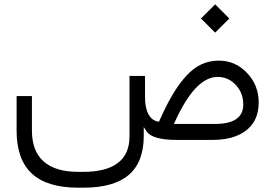

<svg xmlns="http://www.w3.org/2000/svg" viewBox="-20 -642 1263 881"><path d="M902.3 -557.1 967.3 -622.1 1032.2 -557.1 967.3 -492.2ZM645.5 -196.3Q645.5 -147 660.9 -118.4Q676.3 -89.8 703.6 -84.5L709.5 -83.5L711.9 -88.9Q743.2 -159.7 772.5 -208.7Q801.8 -257.8 834.5 -293.7Q867.2 -329.6 904.1 -346.7Q940.9 -363.8 983.9 -363.8Q1060.1 -363.8 1113.5 -307.4Q1167 -251 1167 -171.9Q1167 -88.4 1110.4 -44.2Q1053.7 0 956.1 0H790Q679.2 0 652.8 -39.1L639.6 -59.1V-35.2V-18.1Q639.6 101.6 571 160.4Q502.4 219.2 363.3 219.2H338.4Q196.3 219.2 126.2 154.5Q56.2 89.8 56.2 -42V-201.2H126.5V-42.5Q126.5 51.3 180.4 98.9Q234.4 146.5 338.4 146.5H363.3Q467.3 146.5 520.8 105.7Q574.2 64.9 574.2 -15.6V-293.5H645.5ZM1096.2 -162.1Q1096.2 -215.8 1061.8 -252.4Q1027.3 -289.1 978.5 -289.1Q876 -289.1 782.7 -83.5L778.3 -73.2H789.6H965.8Q1096.2 -73.2 1096.2 -162.1Z"/></svg>

Font: Shabnam Light WOL
Style: Light-WOL
Weight: 300
Foundry: DejaVu fonts team - Redesigned by Saber Rastikerdar - Based on Vazir font
Version: Version 5.0.0